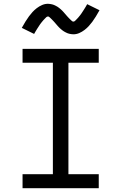

<svg xmlns="http://www.w3.org/2000/svg" viewBox="-20 -993 640 1013"><path d="M99 0V-74H259V-662H99V-735H501V-662H341V-74H501V0ZM367 -812Q361 -812 355.5 -813Q350 -814 345 -815Q340 -816 335.5 -818Q331 -820 326 -822.5Q321 -825 317 -827.5Q313 -830 308.5 -833.5Q304 -837 300 -840.5Q296 -844 292 -848Q288 -852 284.5 -856Q281 -860 278 -863.5Q275 -867 271.5 -871Q268 -875 264 -879.5Q260 -884 256 -888Q252 -892 249 -895Q246 -898 241.5 -902Q237 -906 234 -906Q228 -906 224.5 -902.5Q221 -899 215.5 -893.5Q210 -888 208 -885.5Q206 -883 203 -879.5Q200 -876 196.5 -871.5Q193 -867 190 -862.5Q187 -858 183.5 -852.5Q180 -847 176 -841Q172 -835 168 -828Q164 -821 160 -814L95 -846Q105 -864 114.5 -879.5Q124 -895 133 -907Q142 -919 151.5 -929.5Q161 -940 174 -950Q187 -960 202 -966.5Q217 -973 233 -973Q239 -973 244.5 -972Q250 -971 255 -970Q260 -969 264.5 -967Q269 -965 274 -962.5Q279 -960 283 -957.5Q287 -955 291.5 -951.5Q296 -948 300 -944.5Q304 -941 308 -937Q312 -933 315.5 -929Q319 -925 322 -921.5Q325 -918 328.5 -914Q332 -910 336 -905.5Q340 -901 344 -897Q348 -893 351 -890Q354 -887 358.5 -883Q363 -879 366 -879Q372 -879 375.5 -882.5Q379 -886 384.5 -891.5Q390 -897 392 -899.5Q394 -902 397 -905.5Q400 -909 403.5 -913.5Q407 -918 410 -922.5Q413 -927 416.5 -932.5Q420 -938 424 -944Q428 -950 432 -957Q436 -964 440 -971L505 -939Q495 -921 485.5 -905.5Q476 -890 467 -878Q458 -866 448.5 -855.5Q439 -845 426 -835Q413 -825 398 -818.5Q383 -812 367 -812Z"/></svg>

Font: Iosevka HT Extended
Style: Regular
Weight: 400
Width: 7
Monospace: yes
Designer: Belleve Invis
Foundry: Belleve Invis
Version: Version 32.3.0; ttfautohint (v1.8.4)